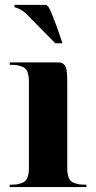

<svg xmlns="http://www.w3.org/2000/svg" viewBox="-20 -762 392 782"><path d="M234.4 -585.9H205.1L88.4 -704.1Q75.7 -717.3 59.1 -725.1Q43.9 -732.4 39.1 -732.4V-742.2H166Q170.9 -742.2 176.8 -734.4Q188.5 -719.7 224.6 -615.2ZM19.5 -507.8H214.8Q225.6 -507.8 230.5 -506.3Q235.4 -504.9 242.2 -498Q249 -491.2 251.5 -474.6Q253.9 -458 253.9 -429.7V-78.1Q253.9 -53.7 259.8 -38.6Q265.6 -23.4 279.3 -18.1Q293 -12.7 302.7 -11.2Q312.5 -9.8 332 -9.8V0H19.5V-9.8Q39.1 -9.8 48.8 -11.2Q58.6 -12.7 72.3 -18.1Q85.9 -23.4 91.8 -38.6Q97.7 -53.7 97.7 -78.1V-429.7Q97.7 -454.1 91.8 -469.2Q85.9 -484.4 72.3 -489.7Q58.6 -495.1 48.8 -496.6Q39.1 -498 19.5 -498Z"/></svg>

Font: spinwerad
Style: Bold
Weight: 700
Width: 7
Version: Version 0.3